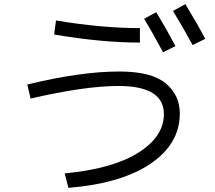

<svg xmlns="http://www.w3.org/2000/svg" viewBox="-20 -869 1040 929"><path d="M677 -778 736 -810Q785 -729 829 -646L769 -616Q720 -708 677 -778ZM817 -816 877 -849Q936 -752 973 -681L912 -651Q866 -736 817 -816ZM112 -460Q370 -523 557 -523Q713 -523 781.5 -466Q850 -409 850 -320Q850 -173 708.5 -77Q567 19 311 40L293 -30Q525 -52 649 -130Q773 -208 773 -317Q773 -453 553 -453Q390 -453 128 -392ZM242 -702 251 -770Q471 -733 657 -733V-663Q471 -663 242 -702Z"/></svg>

Font: Mplus 1p
Style: Regular
Weight: 400
Version: Version 1.061